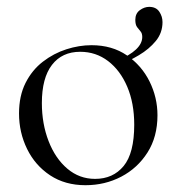

<svg xmlns="http://www.w3.org/2000/svg" viewBox="-20 -532 519 565"><path d="M231.4 13Q171.6 13 127.6 -16Q83.6 -45 59.8 -93.5Q36 -142 36 -198Q36 -250 55.2 -288Q74.4 -326 106.2 -350.5Q138 -375 175.4 -387Q212.8 -399 249.2 -399Q310 -399 353.5 -369Q397 -339 420.2 -292Q443.4 -245 443.4 -192.8Q443.4 -129.4 414.1 -83.3Q384.8 -37.2 336.8 -12.1Q288.8 13 231.4 13ZM259.8 -5.6Q312.6 -5.6 343.8 -43.4Q375 -81.2 375 -165Q375 -228.4 354.5 -276.6Q334 -324.8 298.2 -352.2Q262.4 -379.6 216 -379.6Q162.6 -379.6 132.9 -341Q103.2 -302.4 103.2 -228.6Q103.2 -167.8 123 -116.7Q142.8 -65.6 178.2 -35.6Q213.6 -5.6 259.8 -5.6ZM327.8 -339.4 324.6 -353.4Q398.6 -384.4 398.6 -423.2Q398.6 -434 393.5 -439.7Q388.4 -445.4 383.3 -452.4Q378.2 -459.4 378.2 -473.6Q378.2 -492.4 391.5 -502.1Q404.8 -511.8 419 -511.8Q439.2 -511.8 448.7 -497.7Q458.2 -483.6 458.2 -467Q458.2 -435.4 438.5 -411.4Q418.8 -387.4 388.8 -369.6Q358.8 -351.8 327.8 -339.4Z"/></svg>

Font: Cormorant Light
Style: Regular
Weight: 300
Designer: Christian Thalmann (Catharsis Fonts)
Foundry: Catharsis Fonts
Version: Version 4.000